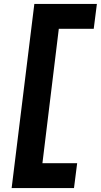

<svg xmlns="http://www.w3.org/2000/svg" viewBox="-20 -795 511 973"><path d="M39 158 154 -775H471L455 -649H278L195 32H371L355 158Z"/></svg>

Font: Inclusive Sans
Style: Italic
Weight: 400
Italic angle: -7°
Designer: Olivia King
Foundry: Olivia King
Version: Version 2.004